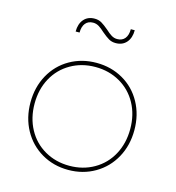

<svg xmlns="http://www.w3.org/2000/svg" viewBox="-107 -805 819 896"><g transform="rotate(15 303.0 -357.0)"><path d="M364 -629Q345 -629 330.5 -637.5Q316 -646 296 -663Q280 -678 267 -686Q254 -694 239 -694Q215 -694 202 -678Q189 -662 189 -633H170Q170 -670 189 -692Q208 -714 241 -714Q260 -714 274.5 -705.5Q289 -697 309 -680Q325 -665 338 -657Q351 -649 366 -649Q390 -649 403 -665Q416 -681 416 -710H435Q435 -673 416 -651Q397 -629 364 -629ZM554 -259Q554 -185 521.5 -126Q489 -67 431.5 -33.5Q374 0 303 0Q232 0 174.5 -33.5Q117 -67 84.5 -126Q52 -185 52 -259Q52 -333 84.5 -392Q117 -451 174.5 -484Q232 -517 303 -517Q374 -517 431.5 -484Q489 -451 521.5 -392Q554 -333 554 -259ZM72 -259Q72 -190 101.5 -135.5Q131 -81 184 -50.5Q237 -20 303 -20Q369 -20 422 -50.5Q475 -81 504.5 -135.5Q534 -190 534 -259Q534 -328 504.5 -382Q475 -436 422 -466.5Q369 -497 303 -497Q237 -497 184 -466.5Q131 -436 101.5 -382Q72 -328 72 -259Z"/></g></svg>

Font: TypoPRO Montserrat
Style: Regular
Weight: 250
Designer: Julieta Ulanovsky
Foundry: Julieta Ulanovsky
Version: Version 6.001